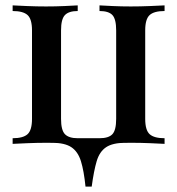

<svg xmlns="http://www.w3.org/2000/svg" viewBox="-20 -535 660 714"><path d="M592 -515V-494Q553 -494 536.5 -479Q520 -464 520 -422V-93Q520 -51 536.5 -36Q553 -21 592 -21V0Q575 -1 539 -2.5Q503 -4 468 -4Q423 -4 390 -2Q357 0 315 0Q273 0 236 -2Q199 -4 153 -4Q119 -4 82 -2.5Q45 -1 27 0V-21Q66 -21 82.5 -36Q99 -51 99 -93V-422Q99 -464 82.5 -479Q66 -494 27 -494V-515Q45 -514 81 -512.5Q117 -511 151 -511Q186 -511 219.5 -512.5Q253 -514 269 -515V-494Q236 -494 221.5 -479Q207 -464 207 -422V-93Q207 -51 221.5 -36Q236 -21 269 -21H350Q384 -21 398 -36Q412 -51 412 -93V-422Q412 -464 398 -479Q384 -494 350 -494V-515Q367 -514 399.5 -512.5Q432 -511 466 -511Q501 -511 537.5 -512.5Q574 -514 592 -515ZM309 -18 447 -4Q399 -4 374.5 12.5Q350 29 339.5 64.5Q329 100 321 159H298Q292 100 281 64.5Q270 29 245.5 12.5Q221 -4 173 -4Z"/></svg>

Font: Playfair Display Medium
Style: Regular
Weight: 500
Designer: Claus Eggers Sørensen
Foundry: Claus Eggers Sørensen
Version: Version 1.203